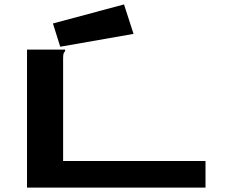

<svg xmlns="http://www.w3.org/2000/svg" viewBox="-20 -847 1040 867"><path d="M102 -623H274V-616Q268 -610 266.5 -603Q265 -596 265 -579V-120H908V0H102ZM252 -636 219 -741 540 -827 583 -694Z"/></svg>

Font: Inconsolata UltraExpanded Black
Style: Regular
Weight: 900
Width: 9
Monospace: yes
Designer: Raph Levien, Cyreal, Brenton Simpson
Foundry: Raph Levien, Cyreal, Google
Version: Version 3.001; ttfautohint (v1.8.2.53-6de2)